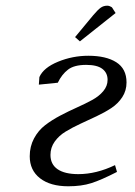

<svg xmlns="http://www.w3.org/2000/svg" viewBox="-20 -651 476 678"><path d="M85 -99.1Q85 -133.8 100.1 -162.1Q115.2 -190.4 139.4 -209Q163.6 -227.5 192.9 -242.9Q222.2 -258.3 251.7 -271.5Q281.2 -284.7 305.4 -297.9Q329.6 -311 344.7 -329.1Q359.9 -347.2 359.9 -369.1Q359.9 -393.6 341.6 -407.7Q323.2 -421.9 284.2 -421.9Q241.7 -421.9 220 -405Q198.2 -388.2 184.1 -358.9L117.2 -352.1L119.1 -378.9Q133.8 -412.1 185.1 -433.1Q236.3 -454.1 292 -454.1Q354.5 -454.1 390.6 -431.2Q426.8 -408.2 426.8 -359.9Q426.8 -331.1 411.9 -308.1Q397 -285.2 373.3 -269.5Q349.6 -253.9 321 -240.5Q292.5 -227.1 263.9 -213.9Q235.4 -200.7 211.7 -186.3Q188 -171.9 173.1 -150.9Q158.2 -129.9 158.2 -104Q158.2 -70.8 183.3 -53.5Q208.5 -36.1 256.8 -36.1Q319.8 -36.1 386.2 -67.9L393.1 -43.9Q336.9 -15.1 302.2 -4.2Q267.6 6.8 221.2 6.8Q157.7 6.8 121.3 -21.5Q85 -49.8 85 -99.1ZM245.1 -520 309.1 -597.2Q325.2 -616.2 335.2 -623.5Q345.2 -630.9 358.9 -630.9Q363.3 -630.9 367.4 -629.2Q371.6 -627.4 374 -626L376 -624L388.2 -605L262.2 -504.9Z"/></svg>

Font: Dehuti Alt
Style: Italic
Weight: 400
Version: Version 1.2